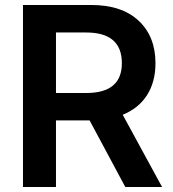

<svg xmlns="http://www.w3.org/2000/svg" viewBox="-20 -747 690 767"><path d="M71.8 0V-727.1H344.2Q466.8 -727.1 533.9 -664.1Q601.1 -601.1 601.1 -494.6Q601.1 -420.4 567.6 -367.4Q534.2 -314.5 470.2 -288.6L627.4 0H480.5L337.9 -266.1H203.6V0ZM203.6 -375.5H324.7Q466.8 -375.5 466.8 -494.6Q466.8 -617.2 324.2 -617.2H203.6Z"/></svg>

Font: Interop SemBd
Style: Regular
Weight: 600
Designer: Rasmus Andersson, Google, Jang Haemin
Foundry: jhaemin
Version: Version 1.007